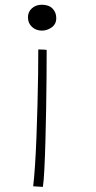

<svg xmlns="http://www.w3.org/2000/svg" viewBox="-20 -566 394 790"><path d="M151.5 -546.5Q181 -546.5 196.2 -530.8Q211.5 -515 211.5 -491.5Q211.5 -466.5 192.5 -453.2Q173.5 -440 152.5 -440Q128.5 -440 111.8 -455.2Q95 -470.5 95 -494.5Q95 -517.5 111.5 -532Q128 -546.5 151.5 -546.5ZM137.5 -362.5Q142 -362.5 155.8 -362Q169.5 -361.5 172 -360.5Q172 -312.5 171.5 -248.2Q171 -184 169.8 -115Q168.5 -46 166.8 18Q165 82 162.5 131Q160 180 156.5 203L116.5 200.5Q120.5 168.5 124 115.5Q127.5 62.5 130 -2Q132.5 -66.5 134.2 -133Q136 -199.5 136.8 -259.5Q137.5 -319.5 137.5 -362.5Z"/></svg>

Font: Grandstander Thin
Style: Regular
Weight: 100
Designer: Tyler Finck
Foundry: Etcetera Type Co
Version: Version 1.200; ttfautohint (v1.8.3)